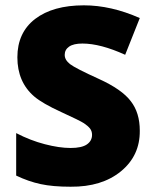

<svg xmlns="http://www.w3.org/2000/svg" viewBox="-20 -695 578 724"><path d="M41 -193.1Q94.5 -165.3 149.1 -151.2Q203.7 -137 246 -137Q288.2 -137 307.6 -150.4Q327.1 -163.8 327.1 -186.6Q327.1 -200.2 319.5 -210.3Q311.4 -220.4 296.5 -230.3Q281.6 -240.1 210.8 -272.5Q140 -304.9 109.2 -331.1Q45.5 -385.7 45.5 -478.8Q45.5 -571.8 112.2 -623.4Q179.5 -674.9 296.3 -674.9Q398.9 -674.9 507.1 -626.9L452 -488.4Q358.9 -530.8 290.7 -530.8Q257.3 -530.8 240.6 -519.2Q224 -507.6 224 -488.1Q224 -468.7 244.4 -453Q264.9 -437.3 352.4 -397.6Q439.8 -357.9 473.2 -313.4Q507.1 -270 507.1 -202.2Q508.1 -108.2 436 -49Q364 10.1 246.2 9.1Q179 9.1 133.2 -0.8Q87.5 -10.6 41 -32.9Z"/></svg>

Font: Khula ExtraBold
Style: Regular
Weight: 800
Designer: Erin McLaughlin, Steve Matteson
Version: Version 1.002;PS 1.0;hotconv 1.0.72;makeotf.lib2.5.5900; ttf